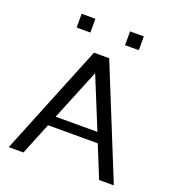

<svg xmlns="http://www.w3.org/2000/svg" viewBox="-156 -1016 1044 1140"><g transform="rotate(20 366.0 -446.0)"><path d="M28 0 312 -700H408L692 0H599L517 -202H203L121 0ZM228 -265H492L360 -588ZM164 -805V-892H251V-805ZM470 -805V-892H557V-805Z"/></g></svg>

Font: Panamera Medium
Style: Regular
Weight: 500
Designer: Bastien Sozeau
Foundry: NBR — Bastien Sozeau
Version: Version 3.002; ttfautohint (v1.8.4.7-5d5b);gftools[0.9.33]